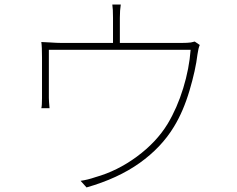

<svg xmlns="http://www.w3.org/2000/svg" viewBox="-20 -805 1040 841"><path d="M505 -727V-604H475V-727Q475 -766 472 -785H509Q505 -760 505 -727ZM845 -567Q837 -499 810 -408Q783 -317 742 -250Q687 -159 591.5 -91Q496 -23 359 16L333 -13Q363 -17 398 -29Q494 -56 579.5 -119Q665 -182 714 -262Q756 -332 782.5 -418.5Q809 -505 815 -587H194V-376Q194 -364 197 -331H161Q164 -342 164 -375V-553Q164 -601 161 -621L201 -619Q229 -617 246 -617H779Q800 -617 816 -619Q818 -619 833 -623L855 -608Q849 -595 845 -567Z"/></svg>

Font: Merged Yaku Han JP Thin
Style: Regular
Weight: 250
Designer: Ryoko NISHIZUKA 西塚涼子 (kana, bopomofo & ideographs); Paul D. Hunt (Latin, Greek & Cyrillic); Sandoll Communications 산돌커뮤니
Foundry: Adobe
Version: Version 2.004